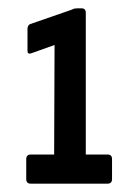

<svg xmlns="http://www.w3.org/2000/svg" viewBox="-20 -791 333 461"><path d="M54 -350Q43 -350 43 -361V-409Q43 -420 54 -420H110L111 -683L55 -663Q46 -660 46 -669V-721Q46 -730 52 -733L153 -768Q156 -770 159.5 -770.5Q163 -771 166 -771H176Q186 -771 186 -760V-420H238Q249 -420 249 -409V-361Q249 -350 238 -350Z"/></svg>

Font: Sofia Sans Extra Condensed SemiBold
Style: Regular
Weight: 600
Designer: Botio Nikoltchev, Ani Petrova
Foundry: lettersoup
Version: Version 4.101